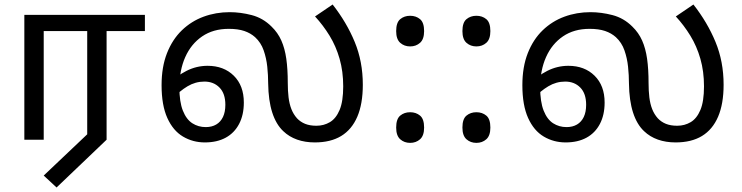

<svg xmlns="http://www.w3.org/2000/svg" viewBox="-20 -620 3294 852"><path d="M231 212 174 159 367 -24V-482H174V0H88V-554H623V-482H453V0Z M889 12Q836 12 792 -14Q748 -40 722.5 -96.5Q697 -153 697 -242Q697 -323 721 -384Q745 -445 787 -485.5Q829 -526 883.5 -546Q938 -566 999 -566Q1047 -566 1097 -553Q1147 -540 1185 -502Q1213 -475 1228.5 -440Q1244 -405 1250.5 -359Q1257 -313 1257 -252Q1257 -217 1260.5 -188Q1264 -159 1273 -136Q1282 -113 1298 -95Q1313 -79 1334 -70.5Q1355 -62 1384 -62Q1417 -62 1444 -78Q1471 -94 1487 -132Q1503 -170 1503 -237Q1503 -303 1487 -359Q1471 -415 1442.5 -461.5Q1414 -508 1378 -547L1456 -600Q1518 -521 1554 -434Q1590 -347 1590 -244Q1590 -159 1565.5 -102Q1541 -45 1494 -16.5Q1447 12 1377 12Q1334 12 1298.5 -0.5Q1263 -13 1237 -38Q1205 -68 1188 -121Q1171 -174 1170 -250Q1170 -286 1166 -324Q1162 -362 1150 -396.5Q1138 -431 1112 -455Q1092 -473 1064 -482.5Q1036 -492 995 -492Q926 -492 877 -458.5Q828 -425 802 -366.5Q776 -308 776 -232Q776 -168 791.5 -129Q807 -90 833.5 -73Q860 -56 893 -56Q920 -56 939.5 -67.5Q959 -79 969.5 -101Q980 -123 980 -155Q980 -205 954 -231.5Q928 -258 887 -258Q847 -258 812 -237Q777 -216 748 -184L733 -248Q763 -283 807.5 -305.5Q852 -328 901 -328Q973 -328 1017.5 -284Q1062 -240 1062 -165Q1062 -110 1041 -70Q1020 -30 981.5 -9Q943 12 889 12Z M1800 -414Q1774 -414 1756 -430Q1738 -446 1738 -482Q1738 -520 1756 -535Q1774 -550 1800 -550Q1826 -550 1844 -535Q1862 -520 1862 -482Q1862 -446 1844 -430Q1826 -414 1800 -414ZM1800 14Q1774 14 1756 -2Q1738 -18 1738 -54Q1738 -92 1756 -107Q1774 -122 1800 -122Q1826 -122 1844 -107Q1862 -92 1862 -54Q1862 -18 1844 -2Q1826 14 1800 14Z M2094 -414Q2068 -414 2050 -430Q2032 -446 2032 -482Q2032 -520 2050 -535Q2068 -550 2094 -550Q2120 -550 2138 -535Q2156 -520 2156 -482Q2156 -446 2138 -430Q2120 -414 2094 -414ZM2094 14Q2068 14 2050 -2Q2032 -18 2032 -54Q2032 -92 2050 -107Q2068 -122 2094 -122Q2120 -122 2138 -107Q2156 -92 2156 -54Q2156 -18 2138 -2Q2120 14 2094 14Z M2490 12Q2437 12 2393 -14Q2349 -40 2323.5 -96.5Q2298 -153 2298 -242Q2298 -323 2322 -384Q2346 -445 2388 -485.5Q2430 -526 2484.5 -546Q2539 -566 2600 -566Q2648 -566 2698 -553Q2748 -540 2786 -502Q2814 -475 2829.5 -440Q2845 -405 2851.5 -359Q2858 -313 2858 -252Q2858 -217 2861.5 -188Q2865 -159 2874 -136Q2883 -113 2899 -95Q2914 -79 2935 -70.5Q2956 -62 2985 -62Q3018 -62 3045 -78Q3072 -94 3088 -132Q3104 -170 3104 -237Q3104 -303 3088 -359Q3072 -415 3043.5 -461.5Q3015 -508 2979 -547L3057 -600Q3119 -521 3155 -434Q3191 -347 3191 -244Q3191 -159 3166.5 -102Q3142 -45 3095 -16.5Q3048 12 2978 12Q2935 12 2899.5 -0.5Q2864 -13 2838 -38Q2806 -68 2789 -121Q2772 -174 2771 -250Q2771 -286 2767 -324Q2763 -362 2751 -396.5Q2739 -431 2713 -455Q2693 -473 2665 -482.5Q2637 -492 2596 -492Q2527 -492 2478 -458.5Q2429 -425 2403 -366.5Q2377 -308 2377 -232Q2377 -168 2392.5 -129Q2408 -90 2434.5 -73Q2461 -56 2494 -56Q2521 -56 2540.5 -67.5Q2560 -79 2570.5 -101Q2581 -123 2581 -155Q2581 -205 2555 -231.5Q2529 -258 2488 -258Q2448 -258 2413 -237Q2378 -216 2349 -184L2334 -248Q2364 -283 2408.5 -305.5Q2453 -328 2502 -328Q2574 -328 2618.5 -284Q2663 -240 2663 -165Q2663 -110 2642 -70Q2621 -30 2582.5 -9Q2544 12 2490 12Z"/></svg>

Font: hexltamil05
Style: Book
Weight: 400
Designer: Jelle Bosma - Monotype Design Team
Foundry: Monotype Imaging Inc.
Version: Version 2.003